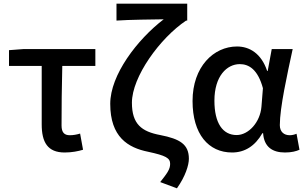

<svg xmlns="http://www.w3.org/2000/svg" viewBox="-20 -817 1662 1045"><path d="M332 13C371 13 406 6 432 -2L416 -90C396 -84 378 -81 360 -81C331 -81 315 -95 315 -134C315 -230 316 -343 319 -458H499V-550H109L29 -544V-458H207V-140C207 -43 239 13 332 13Z M943 208C989 143 1008 82 1008 47C1008 -31 960 -61 852 -82C751 -101 698 -141 698 -258C698 -399 851 -610 993 -705H999V-797H614V-705C685 -710 813 -711 871 -712C727 -602 580 -409 580 -252C580 -71 677 -13 786 9C883 30 906 43 906 75C906 105 889 127 852 174Z M1243 13C1312 13 1368 -22 1408 -92H1412C1417 -18 1462 13 1531 13C1567 13 1593 6 1610 -2L1594 -89C1582 -84 1569 -81 1557 -81C1526 -81 1503 -99 1503 -136C1503 -231 1543 -411 1573 -550H1459L1437 -431H1434C1402 -527 1337 -564 1270 -564C1143 -564 1028 -454 1028 -267C1028 -87 1115 13 1243 13ZM1268 -82C1192 -82 1147 -147 1147 -269C1147 -403 1215 -468 1285 -468C1334 -468 1383 -440 1411 -337L1403 -236C1396 -152 1333 -82 1268 -82Z"/></svg>

Font: Genne Gothic Medium
Style: Regular
Weight: 500
Designer: Ryoko NISHIZUKA (kana & ideographs); Paul D. Hunt (Latin, Greek & Cyrillic); Wenlong ZHANG (bopomofo); Sandoll Communica
Foundry: Adobe Systems Incorporated
Version: Version 1.004;PS 1.004;hotconv 16.6.51;makeotf.lib2.5.65220